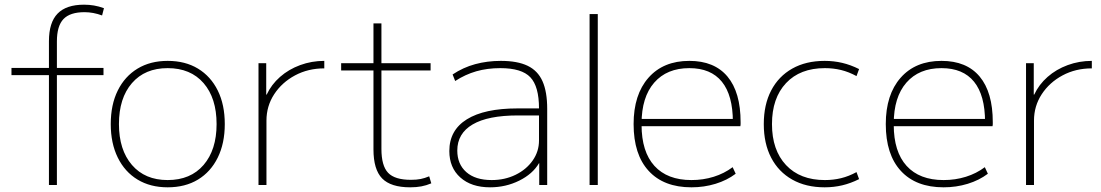

<svg xmlns="http://www.w3.org/2000/svg" viewBox="-20 -790 4702 820"><path d="M189 0V-469H29V-500H189V-614Q189 -694 226 -732Q263 -770 339 -770Q361 -770 381.5 -766.5Q402 -763 424 -755L416 -724Q378 -738 341 -738Q279 -738 251 -708.5Q223 -679 223 -613V-500H422V-469H223V0Z M696 10Q622 10 567.5 -23Q513 -56 483 -117Q453 -178 453 -260Q453 -343 483 -403.5Q513 -464 567.5 -497Q622 -530 696 -530Q771 -530 825.5 -497Q880 -464 910 -403.5Q940 -343 940 -260Q940 -178 910 -117Q880 -56 825.5 -23Q771 10 696 10ZM696 -21Q794 -21 849.5 -85.5Q905 -150 905 -260Q905 -371 849.5 -435Q794 -499 696 -499Q599 -499 543.5 -435Q488 -371 488 -260Q488 -150 543.5 -85.5Q599 -21 696 -21Z M1084 0V-520H1117V-386H1119Q1139 -429 1176 -461.5Q1213 -494 1262 -512Q1311 -530 1365 -530V-498Q1296 -498 1240 -468Q1184 -438 1151 -387.5Q1118 -337 1118 -275V0Z M1732 10Q1649 10 1612 -28Q1575 -66 1575 -152V-489H1437V-520H1575V-690H1609V-520H1819V-489H1609V-154Q1609 -82 1637.5 -52Q1666 -22 1735 -22Q1759 -22 1776.5 -25.5Q1794 -29 1813 -37L1822 -7Q1801 2 1779.5 6Q1758 10 1732 10Z M2073 10Q1993 10 1946 -32Q1899 -74 1899 -145Q1899 -234 1974 -280.5Q2049 -327 2190 -327H2282Q2282 -421 2245 -460Q2208 -499 2117 -499Q2061 -499 2014 -485.5Q1967 -472 1924 -444L1913 -472Q1958 -502 2009.5 -516Q2061 -530 2119 -530Q2190 -530 2233.5 -509Q2277 -488 2297 -443Q2317 -398 2317 -325V0H2283V-93H2282Q2255 -47 2197.5 -18.5Q2140 10 2073 10ZM2080 -21Q2136 -21 2182 -43.5Q2228 -66 2255 -104.5Q2282 -143 2282 -190V-297H2192Q2064 -297 1998.5 -258.5Q1933 -220 1933 -147Q1933 -89 1971.5 -55Q2010 -21 2080 -21Z M2498 0V-730H2533V0Z M2933 10Q2815 10 2750.5 -60Q2686 -130 2686 -260Q2686 -386 2749.5 -458Q2813 -530 2924 -530Q3031 -530 3087 -463Q3143 -396 3143 -268Q3143 -263 3143 -259.5Q3143 -256 3142 -251H2704V-282H3121L3110 -269Q3110 -383 3063 -441Q3016 -499 2924 -499Q2828 -499 2774 -437Q2720 -375 2720 -262V-257Q2720 -142 2775 -81.5Q2830 -21 2933 -21Q2983 -21 3028 -35Q3073 -49 3109 -76L3122 -48Q3085 -20 3036 -5Q2987 10 2933 10Z M3502 10Q3422 10 3363.5 -23Q3305 -56 3273.5 -116.5Q3242 -177 3242 -260Q3242 -343 3273.5 -403.5Q3305 -464 3363.5 -497Q3422 -530 3502 -530Q3541 -530 3577 -521.5Q3613 -513 3649 -495L3638 -465Q3605 -483 3572 -491Q3539 -499 3503 -499Q3397 -499 3337 -435Q3277 -371 3277 -260Q3277 -149 3337 -85Q3397 -21 3503 -21Q3539 -21 3572 -29Q3605 -37 3638 -55L3649 -25Q3613 -7 3577 1.5Q3541 10 3502 10Z M4010 10Q3892 10 3827.5 -60Q3763 -130 3763 -260Q3763 -386 3826.5 -458Q3890 -530 4001 -530Q4108 -530 4164 -463Q4220 -396 4220 -268Q4220 -263 4220 -259.5Q4220 -256 4219 -251H3781V-282H4198L4187 -269Q4187 -383 4140 -441Q4093 -499 4001 -499Q3905 -499 3851 -437Q3797 -375 3797 -262V-257Q3797 -142 3852 -81.5Q3907 -21 4010 -21Q4060 -21 4105 -35Q4150 -49 4186 -76L4199 -48Q4162 -20 4113 -5Q4064 10 4010 10Z M4362 0V-520H4395V-386H4397Q4417 -429 4454 -461.5Q4491 -494 4540 -512Q4589 -530 4643 -530V-498Q4574 -498 4518 -468Q4462 -438 4429 -387.5Q4396 -337 4396 -275V0Z"/></svg>

Font: M PLUS 2 ExtraLight
Style: Regular
Weight: 250
Designer: Coji Morishita
Foundry: UNDERFOREST DESIGN
Version: Version 1.001